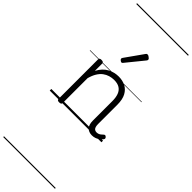

<svg xmlns="http://www.w3.org/2000/svg" viewBox="-525 -1103 1696 1696"><g transform="rotate(45 323.0 -255.0)"><path d="M542 17Q522 17 506 10.5Q490 4 479 -8Q468 -20 462.5 -38.5Q457 -57 457 -82V-326Q457 -371 445 -403Q433 -435 406.5 -452Q380 -469 337 -469Q309 -469 282 -461Q255 -453 231.5 -435.5Q208 -418 189.5 -388Q171 -358 159 -314V-4Q159 6 152.5 10.5Q146 15 132 15Q119 15 113 10.5Q107 6 107 -4V-496Q107 -506 113 -510.5Q119 -515 132 -515Q146 -515 152.5 -510.5Q159 -506 159 -496V-405Q176 -437 197 -459Q218 -481 242.5 -494Q267 -507 292.5 -513Q318 -519 344 -519Q392 -519 429.5 -500Q467 -481 489 -440.5Q511 -400 511 -334V-94Q511 -74 515 -60Q519 -46 528.5 -38.5Q538 -31 553 -31Q563 -31 573 -34Q583 -37 593 -44.5Q603 -52 613 -62Q619 -68 625.5 -67.5Q632 -67 639 -60Q645 -54 646 -47.5Q647 -41 642 -34Q631 -19 614.5 -7Q598 5 580 11Q562 17 542 17ZM273 -623Q266 -623 256 -631Q246 -639 246 -647Q246 -649 247.5 -651.5Q249 -654 251 -659L370 -827Q374 -833 377.5 -835Q381 -837 387 -837Q393 -837 401.5 -832Q410 -827 416.5 -820.5Q423 -814 423 -807Q423 -803 421.5 -800Q420 -797 417 -793L286 -632Q280 -623 273 -623ZM0 571H646V581H0ZM0 -20H646V0H0ZM0 -505H646V-500H0ZM0 -1091H646V-1081H0Z"/></g></svg>

Font: Playwrite PT Guides
Style: Regular
Weight: 400
Designer: Veronika Burian, José Scaglione
Foundry: TypeTogether
Version: Version 1.003